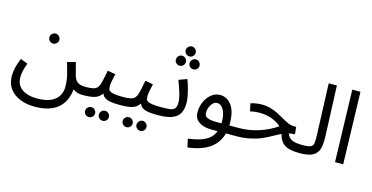

<svg xmlns="http://www.w3.org/2000/svg" viewBox="-90 -1162 3561 1840"><g transform="rotate(15 1691.0 -242.0)"><path d="M332 -398Q311 -398 296.5 -412.5Q282 -427 282 -447Q282 -467 296.5 -482Q311 -497 332 -497Q352 -497 366.5 -482Q381 -467 381 -447Q381 -427 366.5 -412.5Q352 -398 332 -398Z M30 1Q30 -35 40 -79Q50 -123 72 -176L144 -148Q128 -106 120 -71Q112 -36 112 -6Q112 49 139.5 83.5Q167 118 213.5 134Q260 150 316 150Q407 150 458.5 124.5Q510 99 531.5 59Q553 19 553 -26Q553 -92 538.5 -147.5Q524 -203 507 -262L588 -284Q604 -227 610.5 -201.5Q617 -176 621 -160Q632 -123 650 -105.5Q668 -88 691.5 -82.5Q715 -77 740 -77Q761 -77 770.5 -65.5Q780 -54 780 -38Q780 -22 766 -8.5Q752 5 730 5Q699 5 675.5 -3.5Q652 -12 636 -25Q631 24 613 70Q595 116 558.5 152.5Q522 189 462 210.5Q402 232 313 232Q238 232 173.5 207Q109 182 69.5 130.5Q30 79 30 1Z M982 194Q961 194 946.5 179.5Q932 165 932 145Q932 125 946.5 110Q961 95 982 95Q1002 95 1016.5 110Q1031 125 1031 145Q1031 165 1016.5 179.5Q1002 194 982 194ZM845 194Q824 194 809.5 179.5Q795 165 795 145Q795 125 809.5 110Q824 95 845 95Q865 95 879.5 110Q894 125 894 145Q894 165 879.5 179.5Q865 194 845 194Z M730 5 740 -77Q790 -77 818 -84.5Q846 -92 860.5 -113.5Q875 -135 884 -176Q893 -217 906 -283L984 -268Q978 -241 970.5 -206Q963 -171 963 -147Q963 -132 965 -119Q967 -106 980 -97Q993 -88 1024 -82.5Q1055 -77 1113 -77Q1134 -77 1143.5 -65.5Q1153 -54 1153 -38Q1153 -22 1139 -8.5Q1125 5 1103 5Q1038 5 1001.5 -2.5Q965 -10 947.5 -24.5Q930 -39 922 -61Q893 -20 850.5 -7.5Q808 5 730 5Z M1355 194Q1334 194 1319.5 179.5Q1305 165 1305 145Q1305 125 1319.5 110Q1334 95 1355 95Q1375 95 1389.5 110Q1404 125 1404 145Q1404 165 1389.5 179.5Q1375 194 1355 194ZM1218 194Q1197 194 1182.5 179.5Q1168 165 1168 145Q1168 125 1182.5 110Q1197 95 1218 95Q1238 95 1252.5 110Q1267 125 1267 145Q1267 165 1252.5 179.5Q1238 194 1218 194Z M1103 5 1113 -77Q1163 -77 1191 -84.5Q1219 -92 1233.5 -113.5Q1248 -135 1257 -176Q1266 -217 1279 -283L1357 -268Q1351 -241 1343.5 -206Q1336 -171 1336 -147Q1336 -132 1338 -119Q1340 -106 1353 -97Q1366 -88 1397 -82.5Q1428 -77 1486 -77Q1507 -77 1516.5 -65.5Q1526 -54 1526 -38Q1526 -22 1512 -8.5Q1498 5 1476 5Q1411 5 1374.5 -2.5Q1338 -10 1320.5 -24.5Q1303 -39 1295 -61Q1266 -20 1223.5 -7.5Q1181 5 1103 5Z M1626 -617Q1605 -617 1590.5 -631.5Q1576 -646 1576 -666Q1576 -686 1590.5 -701Q1605 -716 1626 -716Q1646 -716 1660.5 -701Q1675 -686 1675 -666Q1675 -646 1660.5 -631.5Q1646 -617 1626 -617ZM1558 -507Q1537 -507 1522.5 -521.5Q1508 -536 1508 -556Q1508 -576 1522.5 -591Q1537 -606 1558 -606Q1578 -606 1592.5 -591Q1607 -576 1607 -556Q1607 -536 1592.5 -521.5Q1578 -507 1558 -507ZM1694 -507Q1673 -507 1658.5 -521.5Q1644 -536 1644 -556Q1644 -576 1658.5 -591Q1673 -606 1694 -606Q1714 -606 1728.5 -591Q1743 -576 1743 -556Q1743 -536 1728.5 -521.5Q1714 -507 1694 -507Z M1476 5 1486 -77Q1545 -77 1578 -81.5Q1611 -86 1625 -104.5Q1639 -123 1639 -163Q1639 -201 1621.5 -258.5Q1604 -316 1582 -373L1663 -403Q1676 -371 1687.5 -330Q1699 -289 1707 -249Q1715 -209 1715 -179Q1715 -79 1659 -37Q1603 5 1476 5Z M1833 230 1815 148Q1877 140 1928.5 124.5Q1980 109 2017 81Q2054 53 2072 5H2008Q1963 5 1924.5 -8Q1886 -21 1862.5 -48.5Q1839 -76 1839 -121Q1839 -177 1861 -226Q1883 -275 1921.5 -306Q1960 -337 2007 -337Q2076 -337 2121.5 -276.5Q2167 -216 2167 -91Q2167 -84 2167 -77H2257Q2278 -77 2287.5 -65.5Q2297 -54 2297 -38Q2297 -22 2283 -8.5Q2269 5 2247 5H2155Q2104 199 1833 230ZM2046 -77H2088Q2089 -87 2089 -97Q2089 -165 2064 -210Q2039 -255 1999 -255Q1978 -255 1960 -239Q1942 -223 1930.5 -196Q1919 -169 1919 -137Q1919 -102 1950.5 -89.5Q1982 -77 2046 -77Z M2247 5 2256 -77Q2360 -77 2456.5 -108Q2553 -139 2633 -194Q2594 -229 2537.5 -249.5Q2481 -270 2413 -270Q2388 -270 2369 -267.5Q2350 -265 2323 -259L2307 -335Q2363 -352 2413 -352Q2465 -352 2507 -339.5Q2549 -327 2583.5 -309Q2618 -291 2648.5 -273Q2679 -255 2708 -242.5Q2737 -230 2768 -230H2789L2796 -158Q2765 -158 2736 -151Q2755 -106 2790 -91.5Q2825 -77 2894 -77Q2915 -77 2924.5 -65.5Q2934 -54 2934 -38Q2934 -22 2920 -8.5Q2906 5 2884 5Q2830 5 2787.5 -4.5Q2745 -14 2715 -42.5Q2685 -71 2671 -128Q2633 -110 2593.5 -87.5Q2554 -65 2506 -44Q2458 -23 2395 -9Q2332 5 2247 5Z M2884 5 2893 -77Q2950 -77 2973 -88Q2996 -99 2999.5 -127Q3003 -155 3001 -205L2982 -714H3063L3083 -214Q3086 -143 3073.5 -94Q3061 -45 3017.5 -20Q2974 5 2884 5Z M3236 0 3216 -714H3297L3317 0Z"/></g></svg>

Font: Noto Sans Living
Style: Regular
Weight: 400
Designer: Monotype Design Team
Foundry: Monotype Imaging Inc.
Version: Version 2.013; ttfautohint (v1.8.4.7-5d5b)